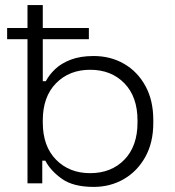

<svg xmlns="http://www.w3.org/2000/svg" viewBox="-20 -720 686 754"><path d="M348 14Q268 14 223.5 -17.5Q179 -49 158 -89H146V0H88V-700H148V-401H160Q173 -426 196.5 -448.5Q220 -471 257.5 -485.5Q295 -500 348 -500Q414 -500 467 -469.5Q520 -439 551 -382.5Q582 -326 582 -249V-237Q582 -160 550.5 -103.5Q519 -47 466 -16.5Q413 14 348 14ZM334 -40Q417 -40 468.5 -93Q520 -146 520 -239V-247Q520 -340 468.5 -393Q417 -446 334 -446Q252 -446 200 -393Q148 -340 148 -247V-239Q148 -146 200 -93Q252 -40 334 -40ZM329 -566H8V-610H329Z"/></svg>

Font: Space Grotesk Variable Light
Style: Regular
Weight: 300
Designer: Florian Karsten
Foundry: Florian Karsten
Version: Version 2.000